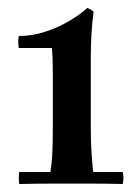

<svg xmlns="http://www.w3.org/2000/svg" viewBox="-20 -809 335 480"><path d="M213 -379H287Q290 -364 287 -349Q241 -350 211 -350Q181 -350 159 -350Q139 -350 108.5 -350Q78 -350 28 -349Q26 -364 28 -379H106Q110 -404 111 -432Q112 -460 112 -484V-630Q112 -648 111.5 -661.5Q111 -675 110 -689H27Q24 -704 27 -719Q60 -719 92.5 -729.5Q125 -740 153 -756.5Q181 -773 198 -789Q207 -786 214 -780Q210 -751 208.5 -721Q207 -691 207 -667V-484Q207 -460 208.5 -432.5Q210 -405 213 -379Z"/></svg>

Font: Poltawski Nowy Medium
Style: Regular
Weight: 500
Version: Version 1.001;gftools[0.9.25]